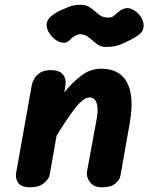

<svg xmlns="http://www.w3.org/2000/svg" viewBox="-20 -800 638 820"><path d="M108 0Q72 0 58.2 -18.5Q44.5 -37 49 -62.5L116.5 -440.5Q118.5 -449 126 -463.2Q133.5 -477.5 150.8 -489Q168 -500.5 198 -500.5Q232.5 -500.5 248.5 -482Q264.5 -463.5 259 -432L254.5 -405.5Q290.5 -450 328.8 -478.2Q367 -506.5 411 -506.5Q465 -506.5 496.8 -480Q528.5 -453.5 538 -401.2Q547.5 -349 533.5 -270.5L494 -48Q491.5 -33 472.8 -16.5Q454 0 415.5 0Q380.5 0 364 -22.2Q347.5 -44.5 352 -70L393 -292.5Q398.5 -322.5 396.2 -342.8Q394 -363 385.5 -373.5Q377 -384 363 -384Q337 -384 301.5 -338.8Q266 -293.5 221.5 -220L192 -52.5Q189.5 -37 168.5 -18.5Q147.5 0 108 0ZM432.5 -599.5Q413.5 -599.5 400.2 -607.8Q387 -616 375.8 -626.8Q364.5 -637.5 351.5 -645.8Q338.5 -654 320 -654Q313 -654 300.5 -647.2Q288 -640.5 279.5 -630.5Q267 -616 249.8 -617.5Q232.5 -619 216.5 -630.8Q200.5 -642.5 189.8 -659.8Q179 -677 179 -694Q179 -714.5 198.5 -730.5Q218 -746.5 236 -754.5Q251 -761.5 273.2 -770.5Q295.5 -779.5 323 -779.5Q345 -779.5 359.2 -771.2Q373.5 -763 385 -752.2Q396.5 -741.5 409.5 -733.2Q422.5 -725 441 -725Q460.5 -725 468.8 -734.5Q477 -744 494 -755Q517.5 -771 540.5 -762Q563.5 -753 578.5 -732.2Q593.5 -711.5 593.5 -692Q593.5 -671 580.5 -658.2Q567.5 -645.5 536.5 -629.5Q520 -621 494.8 -610.2Q469.5 -599.5 432.5 -599.5Z"/></svg>

Font: Edu AU VIC WA NT Hand
Style: Bold
Weight: 700
Version: Version 1.001